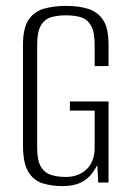

<svg xmlns="http://www.w3.org/2000/svg" viewBox="-20 -619 443 651"><path d="M192 12Q155 12 124.5 2.5Q94 -7 76 -36.5Q58 -66 58 -125V-468Q58 -524 77 -552Q96 -580 129 -589.5Q162 -599 204 -599Q247 -599 279 -589Q311 -579 329.5 -551.5Q348 -524 348 -468V-395H301V-467Q301 -511 288.5 -532.5Q276 -554 254.5 -560.5Q233 -567 203 -567Q175 -567 153 -560.5Q131 -554 118.5 -532.5Q106 -511 106 -467V-119Q106 -75 118.5 -54Q131 -33 153 -26Q175 -19 203 -19Q246 -19 273.5 -45Q301 -71 301 -119V-244H217V-275H348V0H313L310 -59Q306 -52 301 -44Q296 -36 292 -31Q277 -11 253 0.5Q229 12 192 12Z"/></svg>

Font: Alumni Sans Light
Style: Regular
Weight: 300
Version: Version 1.018